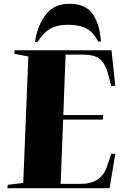

<svg xmlns="http://www.w3.org/2000/svg" viewBox="-20 -996 669 1016"><path d="M130 -697 55 -712 58 -730H570L590 -542L569 -541L552 -604Q535 -665 505 -686Q475 -707 425 -707H327L315 -387H526L524 -363H314L301 -23H406Q515 -23 546 -114L569 -183L590 -182L560 0H19L21 -18L103 -28ZM500 -775Q475 -825 437.5 -845Q400 -865 341 -865Q281 -865 243.5 -842.5Q206 -820 179 -773L165 -775Q180 -867 224.5 -921.5Q269 -976 347 -976Q433 -976 470.5 -922Q508 -868 514 -777Z"/></svg>

Font: Literata 72pt ExtraBold
Style: Italic
Weight: 800
Italic angle: -2°
Designer: Latin by Veronika Burian and Jose Scaglione. Greek by Irene Vlachou. Cyrillic by Vera Evstafieva
Foundry: TypeTogether
Version: Version 3.002